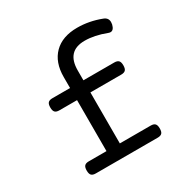

<svg xmlns="http://www.w3.org/2000/svg" viewBox="-148 -777 896 911"><g transform="rotate(-30 300.0 -321.5)"><path d="M520.5 -618.2Q543.9 -609.4 543.9 -585.9Q543.9 -580.6 542.5 -573.2Q535.6 -545.4 518.1 -545.4Q512.7 -545.4 506.3 -547.9Q444.3 -571.8 390.6 -571.8Q292 -571.8 292 -465.8V-412.1H460.9Q477.5 -412.1 484.6 -404.5Q491.7 -397 491.7 -378.9Q491.7 -360.8 484.6 -353.3Q477.5 -345.7 460.9 -345.7H292V-66.4H460.9Q477.5 -66.4 484.6 -58.8Q491.7 -51.3 491.7 -33.2Q491.7 -15.1 484.6 -7.6Q477.5 0 460.9 0H122.1Q105.5 0 98.4 -7.6Q91.3 -15.1 91.3 -33.2Q91.3 -51.3 98.4 -58.8Q105.5 -66.4 122.1 -66.4H218.8V-345.7H122.1Q105.5 -345.7 98.4 -353.3Q91.3 -360.8 91.3 -378.9Q91.3 -397 98.4 -404.5Q105.5 -412.1 122.1 -412.1H218.8V-472.2Q218.8 -552.7 263.9 -597.9Q309.1 -643.1 390.6 -643.1Q456.1 -643.1 520.5 -618.2Z"/></g></svg>

Font: Courier Prime
Style: Regular
Weight: 400
Designer: Alan Dague-Greene, Quote-Unquote Apps
Foundry: Quote-Unquote Apps
Version: Version 3.018